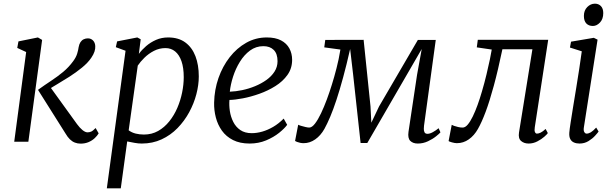

<svg xmlns="http://www.w3.org/2000/svg" viewBox="-20 -772 3342 1046"><path d="M57.5 0 122.5 -488.5 74 -511 80.5 -546.5 186.5 -568 209.5 -554.5 134.5 0ZM419 10.5Q402.5 10.5 387.8 4.8Q373 -1 360.5 -13.2Q348 -25.5 337 -44.5L187 -282.5Q223 -308.5 258 -331.5Q293 -354.5 324 -380.2Q355 -406 379 -439Q394.5 -460 400.5 -480Q406.5 -500 408.5 -515.5Q411.5 -532 418.5 -542.5Q425.5 -553 436 -558Q446.5 -563 458.5 -563Q475.5 -563 486.8 -551.5Q498 -540 499 -521Q500 -507 494.8 -491Q489.5 -475 477.5 -457.5Q459 -430 426.5 -403.5Q394 -377 358 -354Q322 -331 291.2 -313Q260.5 -295 245.5 -284.5L243.5 -312L399.5 -96Q414 -76 429.2 -63.5Q444.5 -51 457 -51Q467 -51 476.5 -55Q486 -59 501 -74.5L517.5 -45.5Q510 -32.5 496.2 -19.5Q482.5 -6.5 463 2Q443.5 10.5 419 10.5Z M562 254 664 -495.5 611 -515 618 -546.5 728 -568 746.5 -558 736.5 -478.5Q752.5 -500.5 776.2 -521Q800 -541.5 830.2 -554.8Q860.5 -568 896 -568Q952.5 -568 989.5 -540.8Q1026.5 -513.5 1044.8 -465.8Q1063 -418 1063 -356Q1063 -309.5 1049.8 -258.8Q1036.5 -208 1010.5 -160.2Q984.5 -112.5 947 -74Q909.5 -35.5 860.5 -12.8Q811.5 10 752 10Q733.5 10 712.8 6.2Q692 2.5 673 -1.5L638 254ZM681 -62Q698 -49.5 719.5 -44.2Q741 -39 764 -39Q807 -39 841.5 -58.5Q876 -78 902.2 -110.8Q928.5 -143.5 946 -184.2Q963.5 -225 972.2 -268.2Q981 -311.5 981 -351.5Q981 -403 968.8 -438.2Q956.5 -473.5 934.2 -491.8Q912 -510 881.5 -510Q848 -510 818.5 -494.8Q789 -479.5 766.5 -457.2Q744 -435 730.5 -414.5Z M1544.5 -92Q1530.5 -72.5 1500.8 -48.5Q1471 -24.5 1429.8 -7.2Q1388.5 10 1340 10Q1287 10 1249.5 -9Q1212 -28 1189 -60.2Q1166 -92.5 1155.8 -132.2Q1145.5 -172 1146.5 -213Q1148 -283 1170.2 -346.8Q1192.5 -410.5 1231.2 -460.2Q1270 -510 1321.5 -539Q1373 -568 1433.5 -568Q1480.5 -568 1511 -552Q1541.5 -536 1556.5 -508.2Q1571.5 -480.5 1571.5 -446Q1571.5 -399.5 1546.2 -364Q1521 -328.5 1480.2 -303Q1439.5 -277.5 1393 -261Q1346.5 -244.5 1303 -236.2Q1259.5 -228 1230 -227.5Q1227.5 -198.5 1232.2 -167Q1237 -135.5 1250.8 -108Q1264.5 -80.5 1289.2 -63.5Q1314 -46.5 1351.5 -46.5Q1379 -46.5 1408.8 -55Q1438.5 -63.5 1468.5 -81Q1498.5 -98.5 1525.5 -126ZM1415 -520.5Q1374.5 -520.5 1342.2 -496.8Q1310 -473 1286.8 -435.2Q1263.5 -397.5 1249.8 -354.5Q1236 -311.5 1232 -272.5Q1264 -273.5 1299.8 -281Q1335.5 -288.5 1369.5 -302.5Q1403.5 -316.5 1431.2 -336.2Q1459 -356 1475.5 -381.8Q1492 -407.5 1492 -438.5Q1492 -479.5 1471.2 -500Q1450.5 -520.5 1415 -520.5Z M2256 10Q2230 10 2215.2 -4.5Q2200.5 -19 2205.5 -54L2252 -364L2277.5 -505L2196.5 -365L1981 7H1944.5L1903.5 -368.5L1887.5 -505Q1868 -418.5 1849.2 -349.8Q1830.5 -281 1813 -228Q1795.5 -175 1779 -136Q1762.5 -97 1747.5 -70Q1727 -33.5 1697.5 -12.8Q1668 8 1634 8Q1625 8 1615.2 6Q1605.5 4 1597.8 1Q1590 -2 1587.5 -4L1604.5 -92.5Q1607 -90.5 1619 -86.8Q1631 -83 1644.5 -80Q1658 -77 1664.5 -77Q1679.5 -77 1696 -98.5Q1712.5 -120 1729 -154.8Q1745.5 -189.5 1760.8 -230.8Q1776 -272 1788 -311Q1794.5 -331.5 1800.8 -353.8Q1807 -376 1813.2 -400Q1819.5 -424 1824.8 -449.5Q1830 -475 1834.5 -502L1746.5 -514L1752 -554.5L1961 -555L1998.5 -192L2003 -103.5L2045 -192L2256.5 -554.5H2354L2290 -87Q2289.5 -81.5 2289 -71Q2288.5 -60.5 2292.5 -51.8Q2296.5 -43 2309 -43Q2321.5 -43 2338 -52Q2354.5 -61 2369.5 -73.5L2379.5 -51Q2374.5 -44.5 2356.2 -29.8Q2338 -15 2311.8 -2.5Q2285.5 10 2256 10Z M2893.5 -79Q2890.5 -60.5 2894.5 -52.2Q2898.5 -44 2905 -44Q2914.5 -44 2926 -49.8Q2937.5 -55.5 2952.5 -69.5L2964.5 -47Q2961 -41 2945.5 -27.2Q2930 -13.5 2907.5 -1.8Q2885 10 2860 10Q2835 10 2818.8 -4Q2802.5 -18 2807.5 -50L2880.5 -503.5H2717Q2693 -388.5 2670.2 -304.8Q2647.5 -221 2626 -163.5Q2604.5 -106 2584 -70Q2563.5 -33.5 2534 -12.8Q2504.5 8 2469 8Q2458 8 2441.8 3.5Q2425.5 -1 2424 -4L2441 -92Q2443.5 -90 2453.2 -86.5Q2463 -83 2475.8 -80Q2488.5 -77 2500.5 -77Q2514.5 -77 2528.2 -93.2Q2542 -109.5 2555.5 -137.2Q2569 -165 2581.8 -200.2Q2594.5 -235.5 2605.5 -273.5Q2619.5 -321 2630.5 -367Q2641.5 -413 2649 -449Q2656.5 -485 2659 -502L2577.5 -514L2583 -555H2966.5Z M3137 10Q3120 10 3106.8 4.2Q3093.5 -1.5 3086.8 -14.5Q3080 -27.5 3081.5 -49Q3083 -68 3088.8 -104.8Q3094.5 -141.5 3102.2 -189.5Q3110 -237.5 3118.8 -290.5Q3127.5 -343.5 3135.5 -395.8Q3143.5 -448 3149.5 -492.5L3085 -513L3091 -545L3215 -566L3235.5 -556L3161 -79Q3158 -61 3163.2 -52.5Q3168.5 -44 3175.5 -44Q3186.5 -44 3198.8 -51.2Q3211 -58.5 3228 -77L3241 -55.5Q3236.5 -48.5 3222.2 -32.8Q3208 -17 3186.2 -3.5Q3164.5 10 3137 10ZM3210 -630.5Q3187.5 -630.5 3174.2 -644.2Q3161 -658 3161 -685.5Q3161 -715 3179.2 -733.5Q3197.5 -752 3221 -752Q3241 -752 3253.8 -738.8Q3266.5 -725.5 3266.5 -700.5Q3266.5 -668.5 3248.8 -649.5Q3231 -630.5 3210 -630.5Z"/></svg>

Font: Merriweather Light
Style: Italic
Weight: 300
Italic angle: -7.8°
Designer: Eben Sorkin
Foundry: Eben Sorkin
Version: Version 2.101